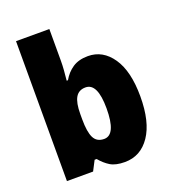

<svg xmlns="http://www.w3.org/2000/svg" viewBox="-139 -865 877 980"><g transform="rotate(-20 299.5 -375.0)"><path d="M241 -588Q241 -564 239 -537Q237 -510 234 -482H241Q262 -519 295 -541Q328 -563 378 -563Q459 -563 509.5 -489Q560 -415 560 -278Q560 -140 509 -65Q458 10 372 10Q322 10 293.5 -7.5Q265 -25 241 -54H230L202 0H60V-760H241ZM312 -417Q275 -417 258 -388Q241 -359 241 -298V-269Q241 -201 257 -169Q273 -137 313 -137Q377 -137 377 -280Q377 -417 312 -417Z"/></g></svg>

Font: Noto Sans SemiCondensed Black
Style: Regular
Weight: 900
Width: 4
Designer: Monotype Design Team
Foundry: Monotype Imaging Inc.
Version: Version 2.013; ttfautohint (v1.8.4.7-5d5b)